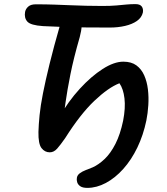

<svg xmlns="http://www.w3.org/2000/svg" viewBox="-20 -729 812 934"><path d="M405 185Q382 185 370.5 177Q359 169 355.5 157.5Q352 146 354 136Q356 123 368 114Q380 105 397 98.5Q414 92 431 85Q460 72 489 44.5Q518 17 541.5 -29Q565 -75 579 -142Q591 -204 585.5 -250.5Q580 -297 561 -324Q507 -303 439 -238.5Q371 -174 297 -57Q274 -24 258 -6Q242 12 222 12Q198 12 182 -8.5Q166 -29 167 -87Q168 -123 172.5 -168.5Q177 -214 189 -275Q201 -336 221 -417.5Q241 -499 272 -607Q279 -632 294 -647Q309 -662 329 -662Q366 -662 375 -636.5Q384 -611 368 -549Q338 -445 322.5 -367Q307 -289 299 -232Q291 -175 285 -130L267 -157Q312 -236 368 -297Q424 -358 479.5 -393.5Q535 -429 580 -429Q619 -429 643.5 -411Q668 -393 681.5 -362.5Q695 -332 699.5 -294.5Q704 -257 701.5 -217.5Q699 -178 692 -143Q677 -71 648 -11Q619 49 579.5 93Q540 137 495 161Q450 185 405 185ZM515 -595Q452 -595 399.5 -595.5Q347 -596 296 -597.5Q245 -599 189 -602Q129 -606 113 -624Q97 -642 102 -671Q105 -686 117.5 -697Q130 -708 154 -708Q204 -708 245 -706.5Q286 -705 323.5 -703.5Q361 -702 398.5 -701Q436 -700 478 -700Q519 -700 546.5 -702.5Q574 -705 595 -707Q616 -709 639 -709Q661 -709 669.5 -697.5Q678 -686 675 -668Q669 -643 646 -627Q623 -611 588.5 -603Q554 -595 515 -595Z"/></svg>

Font: Shantell Sans Medium
Style: Italic
Weight: 500
Italic angle: -11°
Designer: Stephen Nixon, Anya Danilova, Shantell Martin
Foundry: Arrow Type
Version: Version 1.011;[c5ecc13dd]